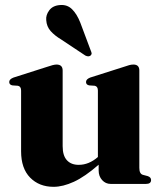

<svg xmlns="http://www.w3.org/2000/svg" viewBox="-20 -728 641 760"><path d="M63.5 -129V-369.5Q63.5 -386 51 -388.5L29 -390Q16.5 -392.5 16.5 -403.5Q16.5 -414.5 33.5 -421L165 -463Q192 -472.5 203.5 -472.5Q228 -472.5 228 -449V-149.5Q228 -112 244.8 -93.8Q261.5 -75.5 291.5 -75.5Q332 -75.5 367.5 -106.5V-369.5Q367.5 -386 355 -388.5L333 -390Q320.5 -392.5 320.5 -403.5Q320.5 -414.5 337 -421L469 -463Q483 -468 491.5 -470.2Q500 -472.5 508 -472.5Q531.5 -472.5 531.5 -449V-63.5Q531.5 -40 545.5 -36L564.5 -31Q578 -26.5 578 -15.5Q578 0 558 0H418Q398 0 384.2 -15.2Q370.5 -30.5 370.5 -53V-76Q316 -28.5 272.5 -8.5Q229 11.5 192 11.5Q135 11.5 99.2 -25Q63.5 -61.5 63.5 -129ZM298 -638 339 -528.5Q341.5 -523 342.5 -518.2Q343.5 -513.5 339.5 -509Q331.5 -501.5 318 -508L222.5 -571.5Q196.5 -587 180.5 -605Q164.5 -623 163 -648.5Q161 -668.5 175 -687.2Q189 -706 217.5 -708Q246 -710.5 265.2 -691.5Q284.5 -672.5 298 -638Z"/></svg>

Font: Fraunces 72pt
Style: Bold
Weight: 700
Version: Version 1.000;[b76b70a41]